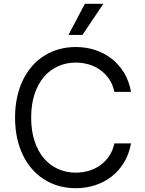

<svg xmlns="http://www.w3.org/2000/svg" viewBox="-20 -986 767 1016"><path d="M585.2 -500Q577.4 -538 557.9 -566.8Q538.4 -595.5 511.2 -615.2Q484 -634.9 450.5 -644.9Q416.9 -654.8 380.7 -654.8Q331.3 -654.8 288.2 -635.8Q245 -616.8 213.2 -580.1Q181.5 -543.3 163.2 -489Q144.9 -434.7 144.9 -363.6Q144.9 -293 163.2 -238.5Q181.5 -183.9 213.2 -147.2Q245 -110.4 288.2 -91.4Q331.3 -72.4 380.7 -72.4Q416.9 -72.4 450.5 -82.4Q484 -92.3 511.2 -112Q538.4 -131.7 557.9 -160.7Q577.4 -189.6 585.2 -227.3H673.3Q663.4 -171.5 636.9 -127.3Q610.4 -83.1 571.7 -52.7Q533 -22.4 484.4 -6.2Q435.7 9.9 380.7 9.9Q334.2 9.9 292.3 -1.8Q250.4 -13.5 214.7 -35.9Q179 -58.2 150.4 -90.6Q121.8 -122.9 101.6 -164.4Q81.3 -206 70.5 -256Q59.7 -306.1 59.7 -363.6Q59.7 -421.2 70.5 -471.2Q81.3 -521.3 101.6 -562.9Q121.8 -604.4 150.4 -636.7Q179 -669 214.7 -691.4Q250.4 -713.8 292.3 -725.5Q334.2 -737.2 380.7 -737.2Q435.7 -737.2 484.4 -721.1Q533 -704.9 571.7 -674.5Q610.4 -644.2 636.9 -600.1Q663.4 -556.1 673.3 -500ZM429 -965.9H527L416.2 -801.1H342.3Z"/></svg>

Font: Interop
Style: Regular
Weight: 400
Designer: Rasmus Andersson, Google, Jang Haemin
Foundry: jhaemin
Version: Version 1.008